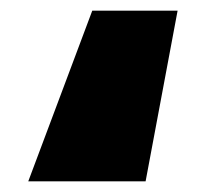

<svg xmlns="http://www.w3.org/2000/svg" viewBox="-20 -230 411 360"><path d="M153 -210H313L253 110H33Z"/></svg>

Font: M PLUS 1p Black
Style: Regular
Weight: 900
Version: Version 1.061